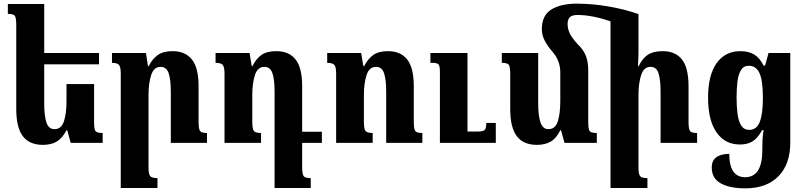

<svg xmlns="http://www.w3.org/2000/svg" viewBox="-20 -782 4419 1051"><path d="M495 -322V-112Q495 -73 503.5 -63.5Q512 -54 542 -54V0H367L348 -69H344Q321 -25 290.5 -7Q260 11 215 11Q141 11 105 -36.5Q69 -84 69 -185V-642Q69 -684 61.5 -695Q54 -706 23 -706V-760H222V-492H522V-430H222V-215Q222 -149 234 -112Q246 -75 278 -75Q316 -75 330 -118Q344 -161 344 -228V-322Z M1113 -54V0H915V-281Q915 -345 903.5 -380.5Q892 -416 859 -416Q822 -416 807.5 -371Q793 -326 793 -262V133Q793 171 802 182Q811 193 842 193V247H641V-379Q641 -416 631 -427Q621 -438 593 -438V-492H779L790 -420H794Q814 -460 844 -481Q874 -502 925 -502Q994 -502 1030.5 -456.5Q1067 -411 1067 -310V-118Q1067 -76 1075 -65Q1083 -54 1113 -54Z M1634 129Q1634 171 1642 182Q1650 193 1681 193V247H1483V-281Q1483 -345 1471.5 -380.5Q1460 -416 1427 -416Q1390 -416 1375.5 -371Q1361 -326 1361 -262V-114Q1361 -76 1370 -65Q1379 -54 1409 -54V0H1209V-379Q1209 -416 1199 -427Q1189 -438 1160 -438V-492H1346L1358 -420H1362Q1382 -461 1411.5 -481.5Q1441 -502 1493 -502Q1562 -502 1598 -456.5Q1634 -411 1634 -310V-61H1742V0H1634Z M2292 -54V0H2094V-281Q2094 -345 2082.5 -380.5Q2071 -416 2038 -416Q2001 -416 1986.5 -371Q1972 -326 1972 -262V-114Q1972 -76 1981 -65Q1990 -54 2020 -54V0H1820V-379Q1820 -416 1810 -427Q1800 -438 1771 -438V-492H1957L1969 -420H1973Q1993 -459 2022.5 -480.5Q2052 -502 2104 -502Q2173 -502 2209 -456.5Q2245 -411 2245 -310V-118Q2245 -76 2253 -65Q2261 -54 2292 -54ZM2694 -109V0H2388V-390Q2388 -422 2380 -430Q2372 -438 2347 -438H2336V-492H2539V-62H2596Q2624 -62 2633 -70.5Q2642 -79 2642 -109Z M2946 -622Q2946 -698 2998 -730Q3050 -762 3138 -762Q3218 -762 3306 -747.5Q3394 -733 3475 -705V-493Q3475 -475 3474 -456.5Q3473 -438 3472 -420H3476Q3497 -463 3526.5 -482.5Q3556 -502 3608 -502Q3677 -502 3713 -456.5Q3749 -411 3749 -310V-118Q3749 -76 3757 -65Q3765 -54 3796 -54V0H3596V-281Q3596 -344 3585 -380Q3574 -416 3541 -416Q3504 -416 3489.5 -371Q3475 -326 3475 -262V133Q3475 171 3484 182Q3493 193 3524 193V247H3322V-665Q3222 -700 3141 -700Q3112 -700 3099.5 -688Q3087 -676 3087 -650Q3087 -625 3098.5 -600Q3110 -575 3145 -537Q3175 -508 3187.5 -475Q3200 -442 3200 -395V-112Q3200 -73 3208.5 -63.5Q3217 -54 3247 -54V0H3070L3051 -69H3047Q3025 -24 2994 -6.5Q2963 11 2919 11Q2845 11 2809 -36.5Q2773 -84 2773 -185V-374Q2773 -416 2765.5 -427Q2758 -438 2727 -438V-492H2926V-215Q2926 -149 2938.5 -112Q2951 -75 2982 -75Q3020 -75 3033.5 -118Q3047 -161 3047 -228V-386Q3047 -450 3004 -499Q2977 -530 2961.5 -560Q2946 -590 2946 -622Z M4060 249Q3974 249 3925 221.5Q3876 194 3876 134Q3876 99 3899.5 80Q3923 61 3972 60Q3972 188 4059 188Q4153 188 4153 39V24Q4153 3 4154 -19Q4155 -41 4160 -70H4152Q4128 -26 4100 -8.5Q4072 9 4030 9Q3949 9 3902.5 -57Q3856 -123 3856 -248Q3856 -370 3902.5 -436Q3949 -502 4034 -502Q4078 -502 4108.5 -483.5Q4139 -465 4160 -423H4168L4187 -492H4306V-2Q4306 117 4241 183Q4176 249 4060 249ZM4081 -71Q4122 -71 4139 -115Q4156 -159 4156 -246Q4156 -341 4137.5 -381.5Q4119 -422 4079 -422Q4050 -422 4035.5 -397.5Q4021 -373 4016.5 -333.5Q4012 -294 4012 -247Q4012 -200 4017 -160Q4022 -120 4037 -95.5Q4052 -71 4081 -71Z"/></svg>

Font: Noto Serif Armenian Condensed ExtraBold
Style: Regular
Weight: 800
Width: 3
Designer: Monotype Design Team
Foundry: Monotype Imaging Inc.
Version: Version 2.008; ttfautohint (v1.8.4.7-5d5b)